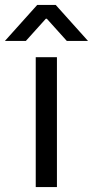

<svg xmlns="http://www.w3.org/2000/svg" viewBox="-63 -759 377 779"><path d="M-43 -593H42L123 -683H127L208 -593H294L163 -739H88ZM82 0H168V-527H82Z"/></svg>

Font: Be Vietnam
Style: Regular
Weight: 400
Designer: Gabriel Lam
Foundry: TypeRant
Version: Version 4.000